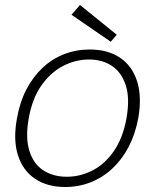

<svg xmlns="http://www.w3.org/2000/svg" viewBox="-20 -736 621 768"><path d="M241 12Q169 12 120 -21Q71 -54 51.5 -116Q32 -178 48 -263Q59 -327 85.5 -378Q112 -429 150.5 -465Q189 -501 237 -519.5Q285 -538 339 -538Q412 -538 460.5 -505Q509 -472 528.5 -410.5Q548 -349 533 -263Q521 -199 494.5 -148.5Q468 -98 429.5 -62Q391 -26 343 -7Q295 12 241 12ZM247 -29Q301 -29 350.5 -54.5Q400 -80 436 -132.5Q472 -185 486 -263Q500 -343 483 -395Q466 -447 427.5 -472.5Q389 -498 336 -498Q282 -498 232 -472Q182 -446 145.5 -394Q109 -342 95 -263Q81 -185 97.5 -132.5Q114 -80 153.5 -54.5Q193 -29 247 -29ZM423 -569 266 -677 300 -716 447 -597Z"/></svg>

Font: DM Sans 9pt ExtraLight
Style: Italic
Weight: 250
Italic angle: -10°
Version: Version 4.004;gftools[0.9.30]